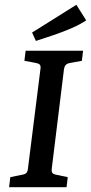

<svg xmlns="http://www.w3.org/2000/svg" viewBox="-20 -782 380 802"><path d="M18 0 23 -42 72 -52Q85 -54 90.5 -60Q96 -66 97 -80L149 -494Q151 -507 146 -512Q141 -517 130 -519L82 -528L87 -570H327L322 -528L273 -519Q261 -517 255 -511Q249 -505 247 -491L196 -76Q195 -64 199.5 -59Q204 -54 215 -52L263 -42L258 0ZM130 -611 114 -646 299 -762 340 -697Q317 -681 280.5 -665Q244 -649 204 -635.5Q164 -622 130 -611Z"/></svg>

Font: Yrsa Medium
Style: Italic
Weight: 500
Italic angle: -7.10001°
Designer: Anna Giedrys (Yrsa+Rasa design), David Brezina (Yrsa art-direction, Rasa art-direction, design)
Foundry: Rosetta Type Foundry
Version: Version 2.004